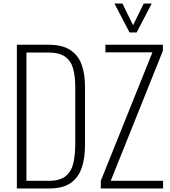

<svg xmlns="http://www.w3.org/2000/svg" viewBox="-20 -1062 958 1082"><path d="M75 0V-810H252Q333 -810 378 -779Q423 -748 441 -695Q459 -642 459 -577V-241Q459 -172 441 -117.5Q423 -63 379.5 -31.5Q336 0 257 0ZM129 -43H254Q320 -43 352 -71Q384 -99 394 -145.5Q404 -192 404 -247V-573Q404 -632 392 -675.5Q380 -719 347 -742.5Q314 -766 252 -766H129ZM548 0V-43L839 -767H574V-810H898V-776L604 -43H899V0ZM710 -879 625 -1042H670L730 -920L790 -1042H835L750 -879Z"/></svg>

Font: Oswald ExtraLight
Style: Regular
Weight: 250
Designer: Vernon Adams
Foundry: Vernon Adams
Version: Version 4.103;gftools[0.9.33.dev8+g029e19f]